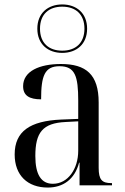

<svg xmlns="http://www.w3.org/2000/svg" viewBox="-20 -834 563 864"><path d="M260 -596C324 -596 372 -635 372 -705C372 -775 324 -814 260 -814C196 -814 148 -775 148 -705C148 -635 196 -596 260 -596ZM260 -606C200 -606 160 -640 160 -705C160 -770 200 -804 260 -804C320 -804 360 -770 360 -705C360 -640 320 -606 260 -606ZM195 10C263 10 316 -26 336 -102H338V0H484V-10H481C439 -10 424 -25 424 -79V-373C424 -499 367 -546 254 -546C158 -546 84 -514 84 -446C84 -404 112 -387 165 -387C165 -493 181 -536 248 -536C318 -536 332 -491 332 -381V-299L256 -296C115 -290 46 -243 46 -139C46 -45 104 10 195 10ZM218 -7C165 -7 139 -49 139 -132C139 -238 172 -280 275 -285L332 -288V-156C332 -74 286 -7 218 -7Z"/></svg>

Font: Noto Serif Display SemiCondensed
Style: Regular
Weight: 400
Width: 4
Designer: Monotype Design Team
Foundry: Monotype Imaging Inc.
Version: Version 2.009